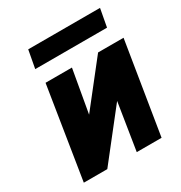

<svg xmlns="http://www.w3.org/2000/svg" viewBox="-175 -877 950 1005"><g transform="rotate(-30 300.5 -375.0)"><path d="M129.5 -553H289L243.5 -294.5L447 -553H601L511.5 0H361.5L406.5 -283.5L183.5 0H41.5ZM138.5 -750H572.5L552.5 -642H118.5Z"/></g></svg>

Font: JuliaMono Black
Style: Italic
Weight: 900
Italic angle: -9°
Monospace: yes
Designer: cormullion
Foundry: corm
Version: Version 0.057; ttfautohint (v1.8.4)